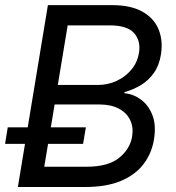

<svg xmlns="http://www.w3.org/2000/svg" viewBox="-31 -748 702 768"><path d="M40.5 0 160.6 -727.5H416.5Q492.2 -727.5 538.6 -701.4Q585 -675.3 603.3 -630.6Q621.6 -585.9 612.8 -530.3Q606 -486.8 584.7 -456.5Q563.5 -426.3 532.7 -407.7Q502 -389.2 466.8 -379.4V-375Q502 -372.1 532.2 -350.1Q562.5 -328.1 578.4 -288.1Q594.2 -248 585 -190.9Q576.2 -135.3 543.7 -92.3Q511.2 -49.3 453.4 -24.7Q395.5 0 309.6 0ZM146 -81.1H315.4Q401.4 -81.1 445.3 -116.5Q489.3 -151.9 497.6 -202.6Q503.4 -239.3 489.5 -268.1Q475.6 -296.9 444.3 -313.5Q413.1 -330.1 366.7 -330.1H187.5ZM200.2 -408.2H360.8Q400.4 -408.2 435.3 -424.3Q470.2 -440.4 494.4 -469.2Q518.6 -498 524.9 -537.1Q532.7 -584 505.6 -615.2Q478.5 -646.5 407.7 -646.5H239.7ZM-10.7 -172.4 0 -238.8H312.5L301.3 -172.4Z"/></svg>

Font: Inter 17pt
Style: Italic
Weight: 400
Italic angle: -9.3988°
Version: Version 4.001;git-66647c0bb